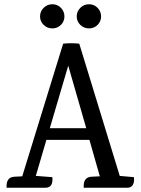

<svg xmlns="http://www.w3.org/2000/svg" viewBox="-20 -886 665 906"><path d="M579 0H375V-8Q375 -49 410 -52L451 -54L402 -226H199L149 -56L227 -50Q232 0 194 0H11V-8Q11 -49 46 -52L85 -54L278 -680Q316 -684 354 -680L545 -56L612 -50Q617 0 579 0ZM215 -281H387L302 -576ZM284 -808.5Q284 -785 267.5 -768.5Q251 -752 227 -752Q203 -752 186 -768.5Q169 -785 169 -808.5Q169 -832 186 -849Q203 -866 227 -866Q251 -866 267.5 -849Q284 -832 284 -808.5ZM457 -808.5Q457 -785 440.5 -768.5Q424 -752 400 -752Q376 -752 359 -768.5Q342 -785 342 -808.5Q342 -832 359 -849Q376 -866 400 -866Q424 -866 440.5 -849Q457 -832 457 -808.5Z"/></svg>

Font: Karma Medium
Style: Regular
Weight: 500
Designer: Joana Correia
Foundry: Indian Type Foundry
Version: Version 1.202;PS 1.0;hotconv 1.0.78;makeotf.lib2.5.61930; tt